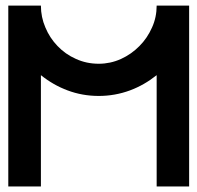

<svg xmlns="http://www.w3.org/2000/svg" viewBox="-20 -670 709 690"><path d="M543 -649.9H659.7V0H543V-399.9Q498.5 -364.3 447.3 -345.2Q393.1 -325.2 335 -325.2Q275.9 -325.2 222.7 -345.2Q171.4 -364.3 127 -399.9V0H9.8V-649.9H127Q127 -608.4 143.1 -571.3Q158.7 -533.7 186.5 -504.9Q214.8 -475.1 252.4 -458.5Q290.5 -440.9 335 -440.9Q376.5 -440.9 414.6 -458Q452.1 -475.1 481 -504.4Q509.3 -532.7 526.4 -571.3Q543 -607.9 543 -649.9Z"/></svg>

Font: Sangha Kali
Style: Regular
Weight: 400
Designer: Seslavinskaya Anna
Foundry: Popkern
Version: Version 2.000;PS 002.000;hotconv 1.0.88;makeotf.lib2.5.64775